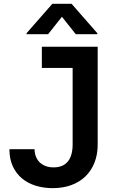

<svg xmlns="http://www.w3.org/2000/svg" viewBox="-20 -971 601 1001"><path d="M358.7 -616.8H198.2V-727.3H489.3V-215.9Q489 -163.7 472.1 -121.8Q455.3 -79.9 424.7 -50.6Q394.2 -21.3 350.9 -5.7Q307.5 9.9 254.6 9.9Q207.7 9.9 166.5 -2.7Q125.4 -15.3 94.8 -40.7Q64.3 -66.1 46.7 -104Q29.1 -142 29.1 -193.2H160.2Q160.5 -171.5 167.6 -153.9Q174.7 -136.4 187.5 -124.1Q200.3 -111.9 218.4 -105.1Q236.5 -98.4 259.6 -98.4Q307.5 -98.4 332.7 -127.8Q358 -157.3 358.7 -215.9ZM353.3 -951.1H252.8L118.3 -797.7V-792.7H230.8L302.9 -883.6L375 -792.7H487.6V-797.7Z"/></svg>

Font: Linik Sans SemiBold
Style: Regular
Weight: 600
Designer: Rasmus Andersson (font), Cristiano Sobral (main changes)
Foundry: rsms
Version: Version 3.018;June 1, 2022;FontCreator 14.0.0.2814 64-bit; t